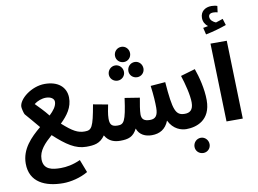

<svg xmlns="http://www.w3.org/2000/svg" viewBox="-116 -1152 2155 1603"><g transform="rotate(-10 961.0 -350.0)"><path d="M295 271C358 271 442 252 506 214L464 105C400 134 344 143 297 143C226 143 150 133 150 43C150 -30 204 -85 268 -141C372 -45 447 5 537 5C581 5 608 -20 608 -61C608 -96 585 -123 546 -123C488 -123 446 -146 361 -222C420 -279 468 -342 466 -427C463 -516 396 -572 285 -572C171 -572 60 -482 60 -417C60 -404 71 -358 77 -351C104 -319 145 -273 185 -224C100 -153 14 -68 14 56C14 215 144 271 295 271ZM174 -421C202 -443 240 -457 275 -457C316 -457 346 -437 344 -408C342 -372 316 -339 280 -305C243 -352 205 -389 174 -421Z M969 -637C1004 -637 1032 -665 1032 -701C1032 -737 1004 -766 969 -766C932 -766 904 -737 904 -701C904 -665 932 -637 969 -637ZM891 -493C926 -493 955 -521 955 -556C955 -592 926 -622 891 -622C855 -622 826 -592 826 -556C826 -521 855 -493 891 -493ZM1057 -493C1092 -493 1120 -521 1120 -556C1120 -593 1092 -622 1057 -622C1020 -622 992 -593 992 -556C992 -521 1020 -493 1057 -493ZM536 5C604 5 654 -1 697 -63C729 -6 782 5 825 5C894 5 936 -8 969 -73C988 -17 1039 5 1093 5C1160 5 1211 -24 1238 -93C1276 -14 1343 5 1386 5C1432 5 1457 -21 1457 -61C1457 -95 1436 -123 1395 -123C1317 -123 1298 -169 1279 -412L1154 -402C1165 -318 1168 -260 1168 -214C1168 -147 1145 -123 1100 -123C1046 -123 1029 -145 1029 -183C1029 -214 1039 -273 1048 -321L922 -341C895 -141 877 -124 825 -124C771 -124 760 -149 760 -195C760 -230 771 -282 777 -311L653 -334C619 -142 605 -123 546 -123Z M1385 5C1470 5 1594 -32 1594 -204C1594 -299 1566 -407 1541 -476L1418 -440C1442 -367 1467 -269 1467 -207C1467 -143 1437 -123 1395 -123ZM1491 226C1526 226 1554 198 1554 163C1554 127 1526 97 1491 97C1454 97 1426 127 1426 163C1426 198 1454 226 1491 226Z M1684 -745C1745 -757 1814 -777 1860 -794L1843 -849C1825 -842 1805 -836 1783 -829C1762 -837 1735 -856 1735 -884C1735 -903 1747 -915 1775 -915C1786 -915 1799 -913 1811 -910L1818 -963C1805 -968 1783 -971 1769 -971C1715 -971 1674 -941 1674 -886C1674 -852 1691 -827 1712 -811C1701 -808 1688 -806 1670 -803ZM1726 0H1864L1845 -663H1707Z"/></g></svg>

Font: Noto Sans Arabic UI XCn
Style: Bold
Weight: 700
Width: 2
Designer: Monotype Design Team, Nadine Chahine and Nizar Qandah
Foundry: Monotype Imaging Inc.
Version: Version 2.010